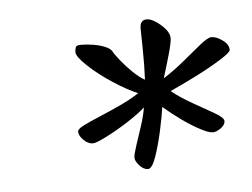

<svg xmlns="http://www.w3.org/2000/svg" viewBox="-32 -831 446 340"><g transform="rotate(-5 190.5 -661.0)"><path d="M270.6 -662.7Q286.5 -650 307.7 -638Q328.9 -626 345 -616.8Q361 -607.6 361 -601.6Q361 -594.9 353.2 -589.2Q345.3 -583.5 338.6 -583.5Q331.5 -583.5 317 -591.2Q302.4 -598.8 285.4 -610.9Q268.4 -623.1 253.4 -636Q251.4 -621 245.8 -595Q240.1 -569 233.1 -548.8Q226 -528.7 218.7 -528.7Q211 -528.7 203.7 -536.7Q196.5 -544.8 196.5 -550.9Q196.5 -556.2 201.6 -571.8Q206.8 -587.3 212.8 -605.6Q218.7 -624 221 -638.1Q209.3 -627.4 188.8 -614.3Q168.3 -601.1 149.6 -591.8Q131 -582.5 125.6 -582.5Q116.9 -582.5 109 -590.4Q101.1 -598.3 101.1 -605.6Q101.1 -610 112.4 -615.7Q123.6 -621.3 140.8 -628.5Q158.1 -635.7 177.4 -644.6Q196.8 -653.4 213 -664Q193.8 -672.1 169.3 -688.1Q144.7 -704.2 126.7 -721.2Q108.7 -738.2 108.7 -745.8Q108.7 -751.5 110.2 -754.9Q111.7 -758.2 119.1 -758.2Q129.2 -758.2 141.2 -756.4Q153.1 -754.5 163.1 -750.3Q173 -746 175.6 -739Q177.6 -735.7 186.5 -724.4Q195.5 -713.1 206.8 -702.3Q218.1 -691.5 227.1 -686.8Q228.4 -712.6 227.9 -740.6Q227.3 -768.6 227.3 -777.9Q227.3 -793 239.7 -793Q246.1 -793 255.2 -787.1Q264.3 -781.2 271.5 -772.9Q278.8 -764.5 278.8 -756.1Q278.8 -748.4 272.6 -726.8Q266.4 -705.1 260.5 -686.3Q280.7 -699.2 298.9 -714.4Q317 -729.5 330.8 -740.6Q344.6 -751.6 350.6 -751.6Q359.7 -751.6 370.4 -743.8Q381.2 -736.1 381.2 -726.3Q381.2 -722 362 -710Q342.9 -698 317.1 -685Q291.2 -672 270.6 -662.7Z"/></g></svg>

Font: Kalam Variable Light
Style: Regular
Weight: 300
Designer: Lipi Raval, Jonny Pinhorn
Foundry: Indian Type Foundry
Version: Version 3.000